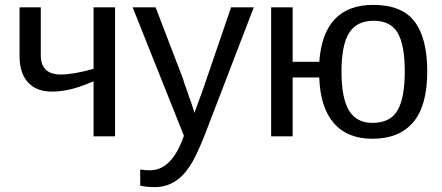

<svg xmlns="http://www.w3.org/2000/svg" viewBox="-20 -558 1811 786"><path d="M147 -528V-332Q147 -253 229 -253Q280 -253 363 -276V-528H451V0H363V-225L325 -210Q254 -183 192 -183Q129 -183 94.5 -221Q60 -259 60 -328V-528Z M614 208Q578 208 554 202V136Q572 139 595 139Q677 139 725 19L733 -2L523 -528H617L729 -236L734 -219Q736 -214 741.5 -198.5Q747 -183 756 -156Q766 -129 770.5 -114Q775 -99 776 -96L811 -192L926 -528H1019L816 0Q799 42 784 73.5Q769 105 755 125Q700 208 614 208Z M1729 -265Q1729 -125 1671.5 -57.5Q1614 10 1505 10Q1402 10 1346.5 -54Q1291 -118 1287 -241H1178V0H1090V-528H1178V-305H1287Q1304 -538 1508 -538Q1625 -538 1677 -470Q1729 -402 1729 -265ZM1637 -265Q1637 -374 1608 -423.5Q1579 -473 1510 -473Q1440 -473 1409 -423Q1378 -373 1378 -265Q1378 -157 1408.5 -106Q1439 -55 1505 -55Q1577 -55 1607 -105.5Q1637 -156 1637 -265Z"/></svg>

Font: Libra Sans
Style: Regular
Weight: 400
Foundry: Context Ltd
Version: Version 1.000; ttfautohint (v1.3)